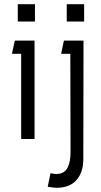

<svg xmlns="http://www.w3.org/2000/svg" viewBox="-20 -664 484 917"><path d="M64.9 -644H147V-561H64.9ZM37.1 -407.2 50.8 -470.2H145V0H81.1V-407.2ZM208 228 221.2 163.1Q235.4 167 249 167Q269 167 282.7 158.7Q296.4 150.4 303.7 134.8Q311 119.1 314 101.3Q316.9 83.5 316.9 60.1L315.9 -407.2H272L285.2 -470.2H378.9L377.9 96.2Q377.9 159.2 345.2 196Q312.5 232.9 250 232.9Q238.3 232.9 208 228ZM298.8 -561V-644H381.8V-561Z"/></svg>

Font: Kreadon
Style: Regular
Weight: 400
Designer: kohakuno
Foundry: StudioGnu
Version: Version 1.000;Glyphs 3.1.2 (3151)